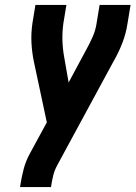

<svg xmlns="http://www.w3.org/2000/svg" viewBox="-20 -755 547 775"><path d="M61 0 62 -7Q67 -40 75.5 -72.5Q84 -105 101 -136L169 -261L117 -505Q109 -543 107 -582Q105 -621 111 -662L123 -735H248L236 -662Q231 -627 232 -592.5Q233 -558 239 -525L257 -422L329 -556Q343 -581 354.5 -607.5Q366 -634 370 -662L382 -735H507L495 -662Q489 -621 474 -582Q459 -543 437 -505L210 -86Q200 -67 195 -47Q190 -27 187 -7L186 0Z"/></svg>

Font: Iosevka Curly Extrabold
Style: Italic
Weight: 800
Italic angle: -9°
Monospace: yes
Designer: Belleve Invis
Foundry: Belleve Invis
Version: Version 22.1.2; ttfautohint (v1.8.4)